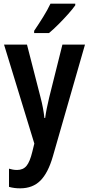

<svg xmlns="http://www.w3.org/2000/svg" viewBox="-20 -786 485 1046"><path d="M2 -543H127L201 -255Q216 -198 222 -143H226Q232 -189 248 -255L320 -543H443L268 66Q242 156 200 198Q158 240 90 240Q73 240 58 238Q43 236 29 232V133Q39 136 50 138Q61 140 73 140Q106 140 124.5 117.5Q143 95 156 41L167 -4ZM390 -766V-757Q376 -737 351 -709Q326 -681 298 -653Q270 -625 247 -606H166V-618Q191 -655 215 -693.5Q239 -732 255 -766Z"/></svg>

Font: Avrile Sans Condensed SemiBold
Style: Regular
Weight: 600
Width: 3
Designer: Monotype Design Team
Foundry: Monotype Imaging Inc.
Version: Version 2.001;September 10, 2019;FontCreator 11.5.0.2425 64-